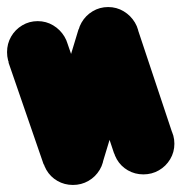

<svg xmlns="http://www.w3.org/2000/svg" viewBox="-57 -448 515 545"><path d="M-37 -300Q-37 -276 -25.5 -256Q-14 -236 6 -224.5Q26 -213 50 -213Q74 -213 94 -224.5Q114 -236 126 -256Q138 -276 138 -300Q138 -324 126 -344Q114 -364 94 -376Q74 -388 50 -388Q26 -388 6 -376Q-14 -364 -25.5 -344Q-37 -324 -37 -300Z M133 -329 -33 -271 67 19 233 -39Z M63 -10Q63 14 74.5 34Q86 54 106 65.5Q126 77 150 77Q174 77 194 65.5Q214 54 226 34Q238 14 238 -10Q238 -34 226 -54Q214 -74 194 -86Q174 -98 150 -98Q126 -98 106 -86Q86 -74 74.5 -54Q63 -34 63 -10Z M66 -35 234 15 334 -315 166 -365Z M163 -340Q163 -316 174.5 -296Q186 -276 206 -264.5Q226 -253 250 -253Q274 -253 294 -264.5Q314 -276 326 -296Q338 -316 338 -340Q338 -364 326 -384Q314 -404 294 -416Q274 -428 250 -428Q226 -428 206 -416Q186 -404 174.5 -384Q163 -364 163 -340Z M333 -368 167 -312 267 -12 433 -68Z M263 -40Q263 -16 274.5 4Q286 24 306 35.5Q326 47 350 47Q374 47 394 35.5Q414 24 426 4Q438 -16 438 -40Q438 -64 426 -84Q414 -104 394 -116Q374 -128 350 -128Q326 -128 306 -116Q286 -104 274.5 -84Q263 -64 263 -40Z"/></svg>

Font: Linefont
Style: Bold
Weight: 700
Monospace: yes
Version: Version 3.002;gftools[0.9.33]